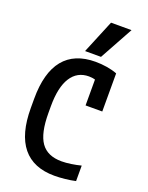

<svg xmlns="http://www.w3.org/2000/svg" viewBox="-182 -1089 914 1188"><g transform="rotate(20 275.0 -495.0)"><path d="M330 10Q191 10 120.5 -76.5Q50 -163 50 -335V-395Q50 -567 120.5 -653.5Q191 -740 330 -740Q367 -740 404.5 -734Q442 -728 473 -716V-465H363V-697L410 -612Q370 -641 322 -641Q245 -641 204 -576.5Q163 -512 163 -388V-343Q163 -209 205.5 -149Q248 -89 341 -89Q369 -89 403 -94Q437 -99 468 -107V-5Q437 2 399.5 6Q362 10 330 10ZM350 -780H245L336 -1000H471Z"/></g></svg>

Font: M PLUS Code Latin SemiExpanded Medium
Style: Regular
Weight: 500
Width: 6
Designer: Coji Morishita
Foundry: UNDERFOREST DESIGN
Version: Version 1.002; ttfautohint (v1.8.3)